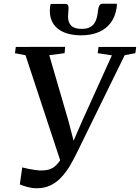

<svg xmlns="http://www.w3.org/2000/svg" viewBox="-20 -994 748 1027"><path d="M176 13Q152 13 126.8 6.2Q101.5 -0.5 86 -7.5L99 -98.5Q114 -94.5 131 -91Q148 -87.5 164.5 -85.2Q181 -83 194 -82Q211 -82 228.2 -84.2Q245.5 -86.5 262.5 -96.5Q279.5 -106.5 296.8 -129.5Q314 -152.5 330.5 -195L310.5 -110.5L116.5 -698.5L60 -709.5L64.5 -743L328.5 -743.5L325.5 -709.5L243.5 -699L346.5 -345.5L385 -198L353 -193.5L416.5 -340L578.5 -698L502.5 -709.5L507 -743H708.5L704 -709.5L647 -699L394.5 -183.5Q375 -143 353.8 -107.2Q332.5 -71.5 307 -44.5Q281.5 -17.5 249.5 -2.2Q217.5 13 176 13ZM329.5 -973Q340.5 -973 344 -965.8Q347.5 -958.5 346.5 -946.5Q346.5 -937 345.2 -926Q344 -915 344 -906.5Q343.5 -874 360.8 -856.8Q378 -839.5 416.5 -839.5Q448 -839.5 466 -851.2Q484 -863 492.8 -884.8Q501.5 -906.5 504 -936Q506 -953 511.2 -963.5Q516.5 -974 528 -974H605Q605.5 -970 605.2 -965.2Q605 -960.5 604 -953.5Q597 -905.5 572.5 -872.5Q548 -839.5 507.8 -822.2Q467.5 -805 414 -805Q362.5 -805 324.5 -820.2Q286.5 -835.5 266.2 -865.2Q246 -895 246.5 -938.5Q247 -948 247.8 -956.5Q248.5 -965 251.5 -973Z"/></svg>

Font: Merriweather 72pt Medium
Style: Italic
Weight: 500
Italic angle: -7.8°
Version: Version 2.101